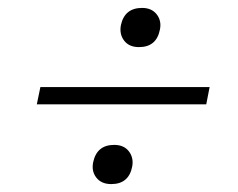

<svg xmlns="http://www.w3.org/2000/svg" viewBox="-20 -538 602 485"><path d="M331 -419Q306 -419 293.5 -435.5Q281 -452 285.5 -475Q295 -518 339 -518Q363 -518 375.8 -501.8Q388.5 -485.5 384 -463.5Q375.5 -419 331 -419ZM73 -274.5 82 -318H509.5L501 -274.5ZM261 -73Q236 -73 223.2 -89.5Q210.5 -106 215.5 -129Q225 -172 268.5 -172Q293 -172 305.5 -155.8Q318 -139.5 314 -117.5Q305.5 -73 261 -73Z"/></svg>

Font: Commissioner ExtraLight
Style: Italic
Weight: 200
Italic angle: -12°
Designer: Kostas Bartsokas
Foundry: Kostas Bartsokas
Version: Version 1.000; ttfautohint (v1.8.3)